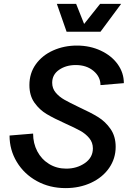

<svg xmlns="http://www.w3.org/2000/svg" viewBox="-20 -950 661 986"><path d="M29 -254 150 -264Q150 -214 171.5 -173Q193 -132 232 -108Q271 -84 320 -84Q375 -84 416 -112.5Q457 -141 457 -188Q457 -218 438.5 -240.5Q420 -263 392 -278.5Q364 -294 317 -315Q257 -342 220 -364Q183 -386 157 -422.5Q131 -459 131 -513Q131 -574 164 -620Q197 -666 253 -691Q309 -716 375 -716Q442 -716 497.5 -690Q553 -664 584.5 -620Q616 -576 616 -523L496 -513Q496 -556 460 -586Q424 -616 369 -616Q319 -616 283.5 -591.5Q248 -567 248 -525Q248 -496 266 -474.5Q284 -453 310.5 -438Q337 -423 385 -400Q446 -372 483.5 -349Q521 -326 547.5 -288Q574 -250 574 -196Q574 -136 540.5 -87.5Q507 -39 448 -11.5Q389 16 317 16Q235 16 169.5 -20Q104 -56 66.5 -118Q29 -180 29 -254ZM412 -827 494 -930H602L496 -787H322L272 -930H371Z"/></svg>

Font: MedMera Sans Semibold
Style: Italic
Weight: 600
Italic angle: -11°
Designer: Kasper Nordkvist
Foundry: UNCUT.wtf
Version: Version 1.300